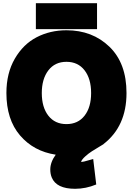

<svg xmlns="http://www.w3.org/2000/svg" viewBox="-20 -928 830 1199"><path d="M241 -347Q241 -258 282 -205.5Q323 -153 395 -153Q467 -153 508 -205.5Q549 -258 549 -347Q549 -436 508 -489Q467 -542 395 -542Q323 -542 282 -488.5Q241 -435 241 -347ZM328 38Q190 17 105 -82.5Q20 -182 20 -347Q20 -471 72.5 -561.5Q125 -652 209 -695.5Q293 -739 395 -739Q557 -739 663.5 -636Q770 -533 770 -347Q770 -139 626 -28H627Q624 -26 599 -11Q574 4 553.5 17Q533 30 512 49Q491 68 486 83Q496 83 508 80Q554 67 562 65L581 224Q516 251 449 251Q332 251 303 180Q294 158 294 130Q294 85 328 38ZM586 -746H204V-908H586Z"/></svg>

Font: Repo
Style: ExtraBlack
Weight: 1000
Designer: Stefan Peev
Foundry: Context Ltd
Version: Version 001.000